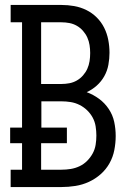

<svg xmlns="http://www.w3.org/2000/svg" viewBox="-20 -755 540 775"><path d="M23 0V-70H69V-177H21V-240H69V-665H23V-735H228Q254 -735 279.5 -730.5Q305 -726 328.5 -714.5Q352 -703 370.5 -684.5Q389 -666 400.5 -643Q412 -620 417 -594Q422 -568 422 -542Q422 -518 417.5 -493.5Q413 -469 401 -447.5Q389 -426 370.5 -409.5Q352 -393 330 -383Q357 -373 380 -356Q403 -339 419 -315Q435 -291 441 -263Q447 -235 447 -206Q447 -178 441.5 -149.5Q436 -121 422 -96Q408 -71 386.5 -52Q365 -33 339 -21Q313 -9 284.5 -4.5Q256 0 228 0ZM228 -416Q244 -416 260 -419Q276 -422 290 -430Q304 -438 315 -450.5Q326 -463 332.5 -477.5Q339 -492 341.5 -508Q344 -524 344 -541Q344 -557 341.5 -573Q339 -589 332.5 -603.5Q326 -618 315 -630.5Q304 -643 290 -651Q276 -659 260 -662Q244 -665 228 -665H146V-416ZM228 -70Q247 -70 265.5 -73Q284 -76 301 -84Q318 -92 331.5 -105.5Q345 -119 354 -135.5Q363 -152 366 -170.5Q369 -189 369 -208Q369 -226 366 -245Q363 -264 354 -280.5Q345 -297 331.5 -310Q318 -323 301 -331.5Q284 -340 265.5 -343Q247 -346 228 -346H147V-240H250V-177H146V-70Z"/></svg>

Font: Iosevka Gothic
Style: Regular
Weight: 400
Monospace: yes
Designer: Belleve Invis
Foundry: Belleve Invis
Version: Version 15.5.1; ttfautohint (v1.8.4)